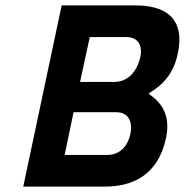

<svg xmlns="http://www.w3.org/2000/svg" viewBox="-20 -690 683 710"><path d="M481 -670H208L66 0H369C463 0 564 -37 594 -180C611 -259 581 -309 531 -342L532 -346C583 -376 622 -419 637 -490C668 -633 579 -670 481 -670ZM219 -117 252 -275H410C453 -275 472 -243 462 -194C451 -145 420 -117 376 -117ZM276 -387 312 -553H446C489 -553 508 -525 499 -479C486 -423 451 -387 403 -387Z"/></svg>

Font: LT Wave Mono Bold
Style: Italic
Weight: 700
Designer: Daniel Lyons
Version: Version 2.5 (Glyphs App)